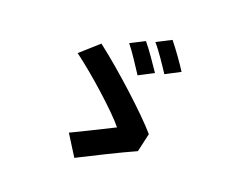

<svg xmlns="http://www.w3.org/2000/svg" viewBox="-104 -903 1208 1029"><g transform="rotate(15 500.0 -388.5)"><path d="M596 -719 512 -685C539 -646 577 -572 600 -530L687 -566C666 -604 623 -681 596 -719ZM732 -762 646 -727C675 -688 714 -616 737 -573L823 -609C803 -648 759 -723 732 -762ZM707 -138 740 -241C676 -331 493 -531 369 -644L259 -562C355 -478 515 -308 566 -232C509 -210 385 -160 324 -138L387 -15C461 -45 625 -110 707 -138Z"/></g></svg>

Font: Noto Sans CJK JP Bold
Style: Regular
Weight: 700
Designer: Ryoko NISHIZUKA (kana & ideographs); Paul D. Hunt (Latin, Greek & Cyrillic); Wenlong ZHANG (bopomofo); Sandoll Communica
Foundry: Adobe Systems Incorporated
Version: Version 1.004;PS 1.004;hotconv 1.0.82;makeotf.lib2.5.63406